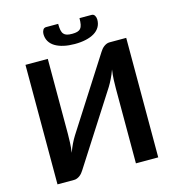

<svg xmlns="http://www.w3.org/2000/svg" viewBox="-128 -1014 1027 1122"><g transform="rotate(-15 385.0 -452.5)"><path d="M690 -723V0H555V-453Q555 -478.5 556.2 -506.5Q557.5 -534.5 562 -566Q552 -538 540.2 -514.2Q528.5 -490.5 517.5 -472.5L241 -41.5Q236.5 -34 230.2 -26.5Q224 -19 216.5 -13.2Q209 -7.5 200 -3.8Q191 0 181.5 0H80.5V-723H215.5V-270Q215.5 -244.5 214.2 -216.2Q213 -188 208.5 -156.5Q218.5 -184.5 230.2 -208.5Q242 -232.5 253.5 -250.5L529.5 -681.5Q534 -689 540.2 -696.5Q546.5 -704 554 -709.8Q561.5 -715.5 570.2 -719.2Q579 -723 589 -723ZM391.5 -827.5Q410 -827.5 422.5 -831Q435 -834.5 442.5 -843.2Q450 -852 453 -867Q456 -882 456 -905H529Q542 -905 548.2 -894Q554.5 -883 554.5 -870Q554.5 -844.5 543 -825Q531.5 -805.5 510 -792.5Q488.5 -779.5 458.5 -772.8Q428.5 -766 391.5 -766Q354.5 -766 324.5 -772.8Q294.5 -779.5 273 -792.5Q251.5 -805.5 240 -825Q228.5 -844.5 228.5 -870Q228.5 -883 234.8 -894Q241 -905 254 -905H327Q327 -882 330 -867Q333 -852 340.5 -843.2Q348 -834.5 360.2 -831Q372.5 -827.5 391.5 -827.5Z"/></g></svg>

Font: Lato
Style: Bold
Weight: 700
Designer: Lukasz Dziedzic with Adam Twardoch and Botio Nikoltchev
Foundry: tyPoland Lukasz Dziedzic
Version: Version 2.010; 2014-09-01; http://www.latofonts.com/; ttfaut